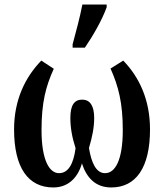

<svg xmlns="http://www.w3.org/2000/svg" viewBox="-20 -816 724 846"><path d="M300 -606H354C389 -657 430 -728 450 -784V-796H343C332 -739 314 -673 300 -621ZM215 10C283 10 324 -36 341 -96C361 -34 400 10 470 10C579 10 641 -77 641 -246C641 -377 593 -477 523 -549L467 -514C502 -436 521 -362 521 -243C521 -109 487 -53 443 -53C404 -53 383 -97 372 -164C386 -211 395 -253 395 -296C395 -351 376 -377 342 -377C307 -377 290 -352 290 -296C290 -253 298 -209 313 -163C304 -94 281 -53 240 -53C198 -53 163 -109 163 -243C163 -365 182 -436 217 -513L162 -549C92 -477 42 -377 42 -246C42 -77 104 10 215 10Z"/></svg>

Font: Noto Serif Condensed Semi
Style: Regular
Weight: 600
Width: 3
Designer: Monotype Design Team
Foundry: Monotype Imaging Inc.
Version: Version 1.002